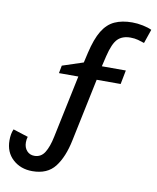

<svg xmlns="http://www.w3.org/2000/svg" viewBox="-120 -832 741 907"><g transform="rotate(10 250.5 -378.0)"><path d="M97 9Q41 9 3.5 -25Q-34 -59 -34 -116Q-34 -148 -24 -170L48 -147Q44 -135 44 -120Q44 -95 58 -79.5Q72 -64 94 -64Q126 -64 143.5 -92Q161 -120 171 -169L234 -469H141L148 -506L248 -539L259 -587Q275 -656 298.5 -694.5Q322 -733 357 -749Q392 -765 441 -765Q466 -765 492.5 -759.5Q519 -754 535 -746L512 -679Q498 -684 481.5 -688.5Q465 -693 445 -693Q406 -693 384 -671Q362 -649 347 -587L335 -536H450L437 -469H322L259 -168Q242 -85 205.5 -38Q169 9 97 9Z"/></g></svg>

Font: Noto Sans IKEA
Style: Italic
Weight: 400
Italic angle: -12°
Designer: Monotype Design Team
Foundry: Monotype Imaging Inc.
Version: Version 2.001